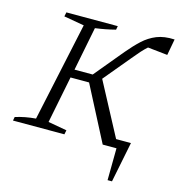

<svg xmlns="http://www.w3.org/2000/svg" viewBox="-127 -763 980 1050"><g transform="rotate(15 362.5 -238.0)"><path d="M-7 0 -3 -21Q50 -38 112 -43L232 -603L117 -623L122 -647H413L409 -626Q382 -619 353.5 -613.5Q325 -608 295 -604L246 -356H349L485 -520Q521 -563 555 -594.5Q589 -626 631 -643Q673 -660 732 -657L715 -565L603 -577Q586 -562 568 -542Q550 -522 529 -496L405 -347L564 -48H648L602 181H577L579 0H501L341 -309H236L183 -43L289 -24L284 0Z"/></g></svg>

Font: Piazzolla SC Light
Style: Italic
Weight: 300
Italic angle: -11.3°
Designer: Juan Pablo del Peral
Foundry: Huerta Tipografica
Version: Version 1.330